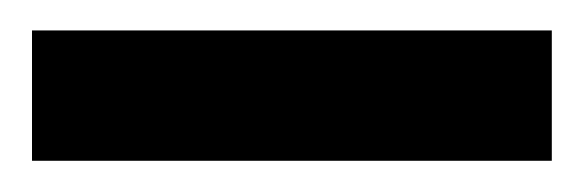

<svg xmlns="http://www.w3.org/2000/svg" viewBox="-62 -103 373 123"><path d="M-41.5 0V-83.5H291.5V0Z"/></svg>

Font: Shahab
Style: Regular
Weight: 400
Designer: Mohammad Saleh Souzanchi
Foundry: http://font-store.ir
Version: Version:0.0.2;RFB:1.2.5;Building:2016-11-27 11:18:45.721916